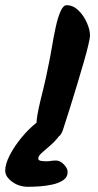

<svg xmlns="http://www.w3.org/2000/svg" viewBox="-96 -548 376 738"><path d="M250 -411Q250 -403 243.5 -375Q237 -347 225.5 -307.5Q214 -268 200.5 -223Q187 -178 173 -133.5Q159 -89 147 -52Q140 -28 125.5 -20.5Q111 -13 96 -13Q73 -13 58.5 -30Q44 -47 44 -67Q44 -85 48 -107.5Q52 -130 58.5 -157.5Q65 -185 73 -217Q81 -249 88 -286Q96 -322 103 -364Q110 -406 118 -443Q126 -480 136.5 -504Q147 -528 160 -528Q185 -528 205.5 -508Q226 -488 238 -460.5Q250 -433 250 -411ZM138 -50Q138 -33 125 -17Q112 -1 94.5 13.5Q77 28 64 40Q51 52 51 61Q51 69 62.5 70.5Q74 72 82 72Q90 72 99.5 70.5Q109 69 119 69Q135 69 149.5 84Q164 99 164 113Q164 133 147 144.5Q130 156 104.5 161.5Q79 167 54 168.5Q29 170 12 170Q-23 170 -49.5 150.5Q-76 131 -76 108Q-76 82 -58 47.5Q-40 13 -13 -19.5Q14 -52 41 -73.5Q68 -95 86 -95Q103 -95 120.5 -81.5Q138 -68 138 -50Z"/></svg>

Font: Kalam Variable Light
Style: Regular
Weight: 300
Designer: Lipi Raval, Jonny Pinhorn
Foundry: Indian Type Foundry
Version: Version 3.000